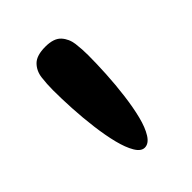

<svg xmlns="http://www.w3.org/2000/svg" viewBox="-100 -734 371 371"><g transform="rotate(-45 85.5 -548.0)"><path d="M82 -411Q72 -411 64 -424.5Q56 -438 50.5 -460Q45 -482 41.5 -509.5Q38 -537 36.5 -564.5Q35 -592 35 -615Q35 -632 37 -648Q39 -664 49.5 -674.5Q60 -685 84 -685Q107 -685 117 -674Q127 -663 129 -647Q131 -631 131 -615Q131 -592 129.5 -564.5Q128 -537 124.5 -509.5Q121 -482 115.5 -460Q110 -438 101.5 -424.5Q93 -411 82 -411Z"/></g></svg>

Font: Fredoka Condensed Medium
Style: Regular
Weight: 500
Width: 3
Designer: Ben Nathan
Foundry: Milena B. Brandão, Ben Nathan
Version: Version 2.001